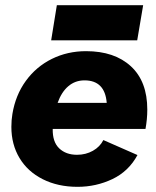

<svg xmlns="http://www.w3.org/2000/svg" viewBox="-20 -710 604 743"><path d="M24 -219Q24 -246 28 -269Q40 -342 80 -397Q120 -452 180.5 -482Q241 -512 313 -512Q423 -512 486.5 -453.5Q550 -395 550 -286Q550 -249 543 -211H184Q183 -161 209 -136Q235 -111 278 -111Q312 -111 339.5 -126.5Q367 -142 380 -168L512 -110Q478 -47 415 -17Q352 13 280 13Q204 13 145.5 -16.5Q87 -46 55.5 -98.5Q24 -151 24 -219ZM393 -312Q386 -399 307 -399Q271 -399 244.5 -376.5Q218 -354 203 -312ZM200 -690H534L511 -554H178Z"/></svg>

Font: Oak Sans ExtraBold
Style: Italic
Weight: 800
Italic angle: -9.49998°
Foundry: Erik Kennedy, Walven
Version: Version 1.000